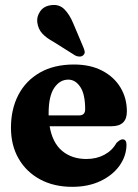

<svg xmlns="http://www.w3.org/2000/svg" viewBox="-20 -730 547 762"><path d="M483.5 -287.5Q483.5 -229 422.5 -229H177Q188 -163.5 226.5 -131.2Q265 -99 323 -99Q363 -99 394.2 -115.8Q425.5 -132.5 442 -162.5Q457.5 -177.5 467 -177Q482.5 -176.5 482 -154Q481 -109.5 453.8 -71.8Q426.5 -34 378.2 -11.2Q330 11.5 266.5 11.5Q194 11.5 139.2 -18Q84.5 -47.5 54 -100.2Q23.5 -153 23.5 -223Q23.5 -297 53 -353.5Q82.5 -410 138.5 -442Q194.5 -474 273.5 -474Q339 -474 386 -449.2Q433 -424.5 458.2 -382.5Q483.5 -340.5 483.5 -287.5ZM173 -280Q173 -275.5 173 -272H293.5Q318 -272 318 -296Q318 -356.5 298.5 -385.2Q279 -414 251 -414Q217.5 -414 195.2 -381.2Q173 -348.5 173 -280ZM271 -636.5 310.5 -543Q314.5 -534 316 -526Q317.5 -518 311 -511.5Q305.5 -505.5 296.2 -505.5Q287 -505.5 279 -509.5L194 -563Q163.5 -579.5 147.5 -597.2Q131.5 -615 128 -641Q125 -664 139.5 -685Q154 -706 183 -709.5Q214.5 -714 235.2 -693.5Q256 -673 271 -636.5Z"/></svg>

Font: Fraunces 72pt S050
Style: Bold
Weight: 700
Version: Version 1.000; ttfautohint (v1.8.3)